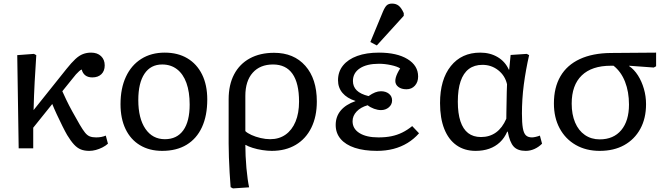

<svg xmlns="http://www.w3.org/2000/svg" viewBox="-20 -826 3726 1069"><path d="M477 14Q450 14 430 6Q410 -2 392 -21.5Q374 -41 354 -74Q344 -91 328 -123Q312 -155 296 -189.5Q280 -224 271 -247L165 -115L165 0H84L76 -519L169 -526L182 -519Q180 -481 177.5 -444Q175 -407 173 -370Q171 -333 169.5 -294Q168 -255 167 -213L350 -442Q378 -477 399.5 -497Q421 -517 442 -525Q463 -533 487 -533Q522 -533 542.5 -513.5Q563 -494 563 -462Q563 -431 544.5 -413Q526 -395 494 -395Q470 -395 455 -406.5Q440 -418 435 -439Q429 -437 421 -430Q413 -423 403 -412Q393 -401 381 -385L327 -318Q335 -300 349 -270.5Q363 -241 382.5 -205.5Q402 -170 424 -132Q441 -103 453.5 -87.5Q466 -72 480 -66.5Q494 -61 515 -61Q531 -61 544 -63.5Q557 -66 569 -71L581 -26Q568 -14 550 -5Q532 4 513.5 9Q495 14 477 14Z M883 14Q812 14 759.5 -17.5Q707 -49 679 -107.5Q651 -166 651 -246Q651 -334 681 -398.5Q711 -463 766.5 -498Q822 -533 897 -533Q970 -533 1023 -501.5Q1076 -470 1105 -411.5Q1134 -353 1134 -272Q1134 -182 1104.5 -118Q1075 -54 1019 -20Q963 14 883 14ZM898 -51Q965 -51 1000.5 -100.5Q1036 -150 1036 -244Q1036 -314 1018 -364Q1000 -414 965.5 -440.5Q931 -467 883 -467Q819 -467 784.5 -415.5Q750 -364 750 -269Q750 -167 789.5 -109Q829 -51 898 -51Z M1277 223 1264 216Q1261 179 1258.5 135.5Q1256 92 1254.5 49.5Q1253 7 1253 -27V-273Q1253 -354 1283.5 -412Q1314 -470 1371 -501Q1428 -532 1506 -532Q1616 -532 1680 -459.5Q1744 -387 1744 -261Q1744 -177 1713.5 -115Q1683 -53 1626.5 -19.5Q1570 14 1493 14Q1469 14 1440 9.5Q1411 5 1386 -3Q1361 -11 1348 -19H1346Q1346 9 1347.5 42.5Q1349 76 1352 109.5Q1355 143 1359 171Q1363 199 1367 217ZM1484 -51Q1534 -51 1570 -76.5Q1606 -102 1625.5 -149Q1645 -196 1645 -260Q1645 -363 1608.5 -415Q1572 -467 1500 -467Q1428 -467 1387 -421Q1346 -375 1346 -292V-96Q1357 -85 1380 -74.5Q1403 -64 1431 -57.5Q1459 -51 1484 -51Z M2079 14Q2007 14 1955.5 -3Q1904 -20 1876.5 -52.5Q1849 -85 1849 -130Q1849 -177 1877 -210.5Q1905 -244 1959 -263V-264Q1912 -279 1887 -308.5Q1862 -338 1862 -379Q1862 -427 1890 -461.5Q1918 -496 1969 -514.5Q2020 -533 2090 -533Q2190 -533 2249 -497Q2308 -461 2308 -400Q2308 -369 2290 -349Q2272 -329 2243 -329Q2215 -329 2198 -342Q2181 -355 2181 -375Q2181 -385 2184 -395.5Q2187 -406 2193 -418.5Q2199 -431 2208 -445Q2192 -456 2157 -463.5Q2122 -471 2090 -471Q2022 -471 1983.5 -445.5Q1945 -420 1945 -375Q1945 -344 1966 -323Q1987 -302 2032 -291Q2052 -305 2068.5 -311.5Q2085 -318 2101 -318Q2128 -318 2145.5 -304Q2163 -290 2163 -267Q2163 -244 2145 -228.5Q2127 -213 2101 -213Q2083 -213 2062.5 -220.5Q2042 -228 2027 -240Q1988 -229 1965.5 -205Q1943 -181 1943 -151Q1943 -109 1981.5 -85Q2020 -61 2087 -61Q2127 -61 2159 -67.5Q2191 -74 2219.5 -88Q2248 -102 2275 -124L2313 -84Q2285 -52 2249 -30Q2213 -8 2170.5 3Q2128 14 2079 14ZM2078 -573 2042 -592 2112 -761Q2123 -787 2133.5 -796.5Q2144 -806 2163 -806Q2185 -806 2200 -794Q2215 -782 2228 -753V-738Z M2628 14Q2566 14 2521.5 -17.5Q2477 -49 2453.5 -108.5Q2430 -168 2430 -252Q2430 -383 2490 -458Q2550 -533 2654 -533Q2709 -533 2751 -508Q2793 -483 2813 -438H2815L2823 -520L2913 -526L2926 -519Q2917 -480 2909.5 -438.5Q2902 -397 2896.5 -355.5Q2891 -314 2888.5 -273Q2886 -232 2886 -194Q2886 -142 2891 -113Q2896 -84 2908 -72.5Q2920 -61 2942 -61Q2950 -61 2963 -64Q2976 -67 2986 -71L2998 -26Q2979 -7 2955.5 3.5Q2932 14 2907 14Q2862 14 2840 -10Q2818 -34 2807 -93H2804Q2789 -58 2763.5 -34Q2738 -10 2704 2Q2670 14 2628 14ZM2658 -63Q2706 -63 2741.5 -88.5Q2777 -114 2799 -165Q2799 -180 2799.5 -205Q2800 -230 2800.5 -259Q2801 -288 2801.5 -314Q2802 -340 2803 -357Q2792 -405 2754 -435Q2716 -465 2666 -465Q2621 -465 2590.5 -442Q2560 -419 2544.5 -373.5Q2529 -328 2529 -260Q2529 -195 2543.5 -151Q2558 -107 2586.5 -85Q2615 -63 2658 -63Z M3319 14Q3243 14 3185.5 -19Q3128 -52 3096 -111.5Q3064 -171 3064 -250Q3064 -339 3100.5 -401.5Q3137 -464 3208 -497Q3279 -530 3380 -531L3633 -533V-457L3620 -450L3483 -460V-458Q3511 -439 3532 -406Q3553 -373 3565 -331.5Q3577 -290 3577 -246Q3577 -167 3545 -108.5Q3513 -50 3455.5 -18Q3398 14 3319 14ZM3319 -50Q3396 -50 3439 -101.5Q3482 -153 3482 -244Q3482 -315 3460 -371Q3438 -427 3396 -460H3381Q3275 -460 3219 -406Q3163 -352 3163 -249Q3163 -189 3182 -144Q3201 -99 3236.5 -74.5Q3272 -50 3319 -50Z"/></svg>

Font: Literata Variable Black
Style: Regular
Weight: 900
Designer: Latin by Veronika Burian and Jose Scaglione. Greek by Irene Vlachou. Cyrillic by Vera Evstafieva.
Foundry: TypeTogether
Version: Version 3.021